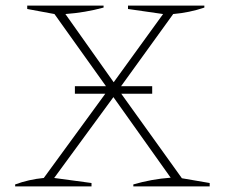

<svg xmlns="http://www.w3.org/2000/svg" viewBox="-20 -664 806 684"><path d="M34 0V-7Q83 -25 136 -30L366 -345L174 -614L77 -632V-644H349V-637Q283 -619 213 -614L385 -371L561 -614L436 -632V-644H708V-637Q655 -619 597 -614L402 -344L628 -29L727 -12V0H455V-7Q520 -26 588 -31L384 -318L173 -30L306 -12V0ZM246.8 -357H522.2V-330H246.8Z"/></svg>

Font: Piazzolla Thin
Style: Regular
Weight: 100
Designer: Juan Pablo del Peral
Foundry: Huerta Tipografica
Version: Version 1.330